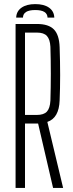

<svg xmlns="http://www.w3.org/2000/svg" viewBox="-20 -917 356 937"><path d="M56 0V-800H160Q217 -800 243 -773.5Q269 -747 271 -687Q276 -543 271 -427Q268 -341 211 -322L288 0H239L166 -314H102V0ZM102 -356H159Q194 -356 209 -372.5Q224 -389 226 -426Q230 -557 226 -689Q224 -725 209 -741.5Q194 -758 160 -758H102ZM59 -831Q60 -862 85 -879.5Q110 -897 152 -897Q195 -897 219.5 -879.5Q244 -862 245 -831H212Q211 -868 152 -868Q93 -868 92 -831Z"/></svg>

Font: Big Shoulders Display Light
Style: Regular
Weight: 300
Designer: Patric King
Foundry: XO Type Co
Version: Version 1.000; ttfautohint (v1.8.2)